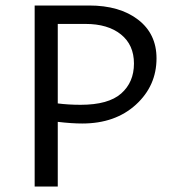

<svg xmlns="http://www.w3.org/2000/svg" viewBox="-20 -678 637 698"><path d="M304 -658Q415 -658 482 -606.5Q549 -555 549 -466Q549 -366 474 -297.5Q399 -229 279 -229Q241 -229 190 -235V0H106V-658ZM273 -297Q374 -297 420.5 -338Q467 -379 467 -447Q467 -515 419.5 -553Q372 -591 291 -591H190V-302Q229 -297 273 -297Z"/></svg>

Font: EauTest Medium
Style: Regular
Weight: 500
Designer: Christian Thalmann (Catharsis Fonts)
Version: Version 0.001;PS 000.001;hotconv 1.0.88;makeotf.lib2.5.64775